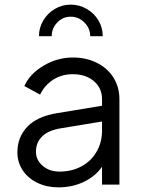

<svg xmlns="http://www.w3.org/2000/svg" viewBox="-20 -796 612 828"><path d="M55 -139Q55 -204 97.5 -249Q140 -294 226 -308L420 -340V-368Q420 -416 385 -446Q350 -476 294 -476Q246 -476 209 -452Q172 -428 153 -388L85 -425Q108 -477 167.5 -512.5Q227 -548 294 -548Q352 -548 398 -525Q444 -502 469.5 -461Q495 -420 495 -368V0H420V-77Q393 -37 343 -12.5Q293 12 232 12Q182 12 141.5 -7.5Q101 -27 78 -61.5Q55 -96 55 -139ZM237 -56Q290 -56 332 -79Q374 -102 397 -142.5Q420 -183 420 -232V-272L244 -243Q188 -234 161.5 -207.5Q135 -181 135 -142Q135 -106 164 -81Q193 -56 237 -56ZM285 -776Q322 -776 354 -757.5Q386 -739 404.5 -708Q423 -677 423 -640H369Q369 -674 344 -699Q319 -724 285 -724Q251 -724 227 -699Q203 -674 203 -640H148Q148 -676 166.5 -707.5Q185 -739 216.5 -757.5Q248 -776 285 -776Z"/></svg>

Font: Eudoxus Sans
Style: Regular
Weight: 400
Designer: Stijn de Vries
Foundry: tokotype
Version: Version 2.005